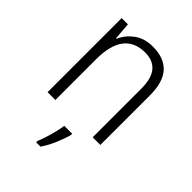

<svg xmlns="http://www.w3.org/2000/svg" viewBox="-220 -648 975 975"><g transform="rotate(45 268.0 -160.5)"><path d="M296 -542Q375 -542 417 -497Q459 -452 459 -356V0H404V-349Q404 -423 374.5 -458Q345 -493 288 -493Q136 -493 136 -292V0H80V-532H125L132 -440H136Q155 -483 195 -512.5Q235 -542 296 -542ZM318 69Q309 103 291 145.5Q273 188 250 221H219V211Q226 195 235 167.5Q244 140 251 111Q258 82 261 61H318Z"/></g></svg>

Font: Noto Sans Gurmukhi UI SemiCondensed Light
Style: Regular
Weight: 300
Width: 4
Designer: Jelle Bosma - Monotype Design Team
Foundry: Monotype Imaging Inc.
Version: Version 2.004; ttfautohint (v1.8.4.7-5d5b)